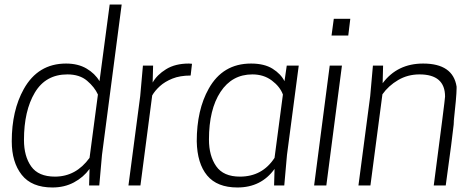

<svg xmlns="http://www.w3.org/2000/svg" viewBox="-20 -820 2102 849"><path d="M212 9Q120 9 76 -47Q32 -103 32 -195Q32 -331 85 -426Q148 -539 272 -539Q325 -539 362.5 -517Q400 -495 420 -461L465 -800H518L431 -135L419 0H374L376 -73Q349 -36 307 -13.5Q265 9 212 9ZM223 -39Q316 -39 376 -122L413 -402Q398 -435 365 -463Q332 -491 278 -491Q182 -491 134 -410.5Q86 -330 86 -201Q86 -129 118 -84Q150 -39 223 -39Z M601 0H548L600 -395L612 -530H657L655 -455Q674 -489 714.5 -514Q755 -539 815 -539L829 -538L823 -486Q776 -486 742.5 -472.5Q709 -459 687 -439Q665 -419 653 -398Z M1301 -530H1248ZM1030 9Q940 9 896 -44Q852 -97 850 -195Q850 -334 903 -428Q965 -539 1090 -539Q1149 -539 1185.5 -516Q1222 -493 1238 -461L1248 -530H1301L1249 -135L1237 0H1192L1194 -73Q1135 9 1030 9ZM1041 -39Q1140 -39 1194 -122L1231 -402Q1218 -437 1182 -464Q1146 -491 1096 -491Q1006 -491 955 -413.5Q904 -336 904 -203Q904 -131 936 -85Q968 -39 1041 -39Z M1423 0H1369L1438 -530H1492ZM1520 -663H1446L1456 -737H1529Z M1951 0H1898Q1948 -381 1948 -393Q1948 -491 1835 -491Q1783 -491 1740.5 -466Q1698 -441 1671 -403L1618 0H1565L1617 -395L1629 -530H1674L1672 -452Q1737 -539 1851 -539Q1983 -539 1999 -437V-429Q1999 -396 1985 -269L1989 -293Q1980 -209 1951 0Z"/></svg>

Font: Tanohe Sans Light
Style: Italic
Weight: 300
Designer: Village Type and Design LLC & Cristiano Sobral
Foundry: Cooper Hewitt Smithsonian Design Museum
Version: Version 1.00;September 29, 2021;FontCreator 13.0.0.2655 64-b